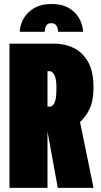

<svg xmlns="http://www.w3.org/2000/svg" viewBox="-20 -912 490 932"><path d="M26 0V-700H245Q293.5 -700 336.5 -679.8Q379.5 -659.5 406.8 -613Q434 -566.5 434 -487Q434 -424.5 415.2 -384.2Q396.5 -344 368.5 -320L434 0H260.5L210.5 -274V0ZM210.5 -394.5H221.5Q235 -394.5 244.5 -412.5Q254 -430.5 254 -485Q254 -528.5 244.2 -547.5Q234.5 -566.5 221.5 -566.5H210.5ZM230 -892.5Q274.5 -892.5 304 -878.2Q333.5 -864 350.8 -842.5Q368 -821 375.5 -798Q383 -775 383 -757.5H262Q262 -763 260 -773Q258 -783 251 -791.2Q244 -799.5 229 -799.5Q214 -799.5 207.2 -791.2Q200.5 -783 198.8 -773Q197 -763 197 -757.5H76Q76 -775 83.8 -798Q91.5 -821 109.2 -842.5Q127 -864 156.5 -878.2Q186 -892.5 230 -892.5Z"/></svg>

Font: Trispace Condensed ExtraBold
Style: Regular
Weight: 800
Width: 3
Designer: Tyler Finck
Foundry: Etcetera Type Company
Version: Version 1.210; ttfautohint (v1.8.3)